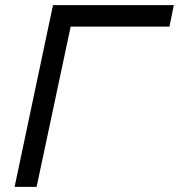

<svg xmlns="http://www.w3.org/2000/svg" viewBox="-20 -730 699 750"><path d="M37 0 187 -710H659L642 -626H256L123 0Z"/></svg>

Font: Geist Regular
Style: Italic
Weight: 400
Italic angle: -12°
Designer: Basement.studio, Andrés Briganti, Mateo Zaragoza
Foundry: Basement.studio, Vercel, Andrés Briganti, Guido Ferreyra, Mateo Zaragoza
Version: Version 1.500; ttfautohint (v1.8.4.7-5d5b)